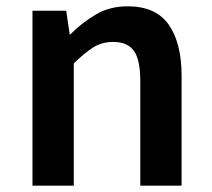

<svg xmlns="http://www.w3.org/2000/svg" viewBox="-20 -589 672 609"><path d="M83 0V-555H190L201 -480H203Q240 -517 284 -543Q328 -569 385 -569Q474 -569 515 -511Q556 -453 556 -348V0H425V-331Q425 -400 404.5 -428Q384 -456 339 -456Q303 -456 275.5 -438.5Q248 -421 214 -388V0Z"/></svg>

Font: Noto Sans TC Thin SemiBold
Style: Regular
Weight: 600
Version: Version 2.004-H2;hotconv 1.0.118;makeotfexe 2.5.65603